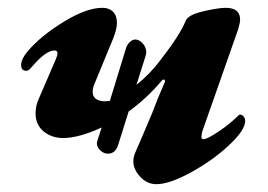

<svg xmlns="http://www.w3.org/2000/svg" viewBox="-20 -457 685 491"><path d="M607 -148Q607 -124 565 -85Q523 -46 468 -16Q413 14 380 14Q356 14 338.5 -5Q321 -24 321 -44Q321 -56 326 -67Q341 -101 370 -170Q382 -203 401 -246Q402 -247 402 -249Q402 -253 399 -253.5Q396 -254 393 -250Q355 -205 309 -172L282 -86Q275 -64 256 -64Q244 -64 234.5 -74.5Q225 -85 229 -97L240 -131Q181 -104 142 -104Q112 -104 91.5 -121Q71 -138 71 -167Q71 -187 79 -204L123 -306Q127 -316 127 -320Q127 -328 120 -328Q98 -328 65 -290Q61 -285 56.5 -280.5Q52 -276 47 -276Q34 -276 34 -291Q34 -306 51 -326Q84 -365 142.5 -401Q201 -437 242 -437Q259 -437 269 -427Q279 -417 279 -399Q279 -383 270 -360L221 -241Q217 -232 217 -222Q217 -210 225.5 -204Q234 -198 249 -198L261 -199L302 -333Q305 -343 312 -349.5Q319 -356 326 -356Q336 -356 345 -346Q354 -336 354 -323Q354 -319 352 -313L329 -240Q364 -268 390 -303Q440 -367 455 -404Q461 -419 499.5 -428Q538 -437 557 -437Q594 -437 594 -407Q594 -399 589 -382L497 -120L495 -108Q495 -101 500 -101Q510 -101 539.5 -121Q569 -141 589 -161Q592 -164 593 -164Q599 -164 603 -159Q607 -154 607 -148Z"/></svg>

Font: EB Garamond ExtraBold
Style: Italic
Weight: 800
Italic angle: -17.2°
Designer: Georg Duffner and Octavio Pardo
Foundry: Georg Duffner
Version: Version 1.000